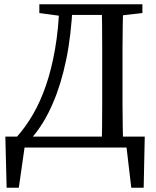

<svg xmlns="http://www.w3.org/2000/svg" viewBox="-20 -690 731 898"><path d="M11 188 5 -51H657L652 188H594L566 -50L611 0H50L102 -50L68 188ZM164 -629V-670H283V-614H275ZM283 -620V-670H505V-620ZM455 0Q457 -52 457.5 -103.5Q458 -155 458 -207Q458 -259 458 -310V-359Q458 -412 458 -464Q458 -516 457.5 -568Q457 -620 455 -670H556Q555 -619 554 -567Q553 -515 553 -463Q553 -411 553 -359V-310Q553 -258 553 -205.5Q553 -153 554 -102Q555 -51 556 0ZM505 -614V-670H646V-629L516 -614ZM58 -49Q100 -96 134.5 -155.5Q169 -215 195 -290.5Q221 -366 237.5 -460.5Q254 -555 258 -670H320Q313 -522 289 -408Q265 -294 228 -209Q206 -157 179.5 -114.5Q153 -72 124 -40V-29Z"/></svg>

Font: Source Serif 4 Variable
Style: Regular
Weight: 400
Designer: Frank Grießhammer
Foundry: Adobe
Version: Version 4.005;hotconv 1.1.0;makeotfexe 2.6.0